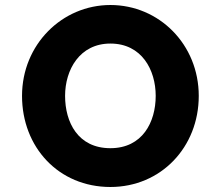

<svg xmlns="http://www.w3.org/2000/svg" viewBox="-20 -747 882 767"><path d="M68 -364C68 -159 214 0 421 0C623 0 774 -159 774 -364C774 -569 616 -727 421 -727C228 -727 68 -569 68 -364ZM240 -364C240 -468 298 -573 421 -573C546 -573 602 -468 602 -364C602 -259 549 -155 421 -155C291 -155 240 -259 240 -364Z"/></svg>

Font: Hussar Przerywany
Style: Regular
Weight: 400
Foundry: Cannot Into Space Fonts
Version: Version 0.982